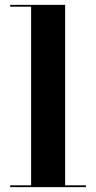

<svg xmlns="http://www.w3.org/2000/svg" viewBox="-20 -770 396 790"><path d="M248 -750V-7.5H333.5V0H22V-7.5H108V-742.5H22V-750Z"/></svg>

Font: Bodoni Moda 28pt
Style: Bold
Weight: 700
Designer: Owen Earl
Foundry: indestructible type
Version: Version 2.005